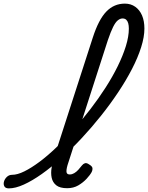

<svg xmlns="http://www.w3.org/2000/svg" viewBox="-208 -1024 818 1061"><path d="M-159 17Q-178 17 -184 5.5Q-190 -6 -186 -20.5Q-182 -35 -170 -46.5Q-158 -58 -141 -58Q-112 -58 -73.5 -77Q-35 -96 10 -129.5Q55 -163 103 -209Q151 -255 199 -309Q247 -363 292 -421.5Q337 -480 375.5 -540Q414 -600 442.5 -658Q471 -716 487.5 -769Q504 -822 504 -866Q504 -881 517 -888.5Q530 -896 547 -896Q564 -896 577 -888.5Q590 -881 590 -866Q590 -820 572 -763Q554 -706 521.5 -643Q489 -580 445 -514Q401 -448 349.5 -383.5Q298 -319 243 -260Q188 -201 132 -150.5Q76 -100 23 -62.5Q-30 -25 -76.5 -4Q-123 17 -159 17ZM163 16Q123 16 103 0Q83 -16 77.5 -42Q72 -68 77.5 -98.5Q83 -129 92 -158L305 -817Q337 -916 379.5 -960Q422 -1004 482 -1004Q515 -1004 539.5 -986.5Q564 -969 577 -938.5Q590 -908 590 -866Q590 -847 577 -838Q564 -829 547 -829Q530 -829 517 -838Q504 -847 504 -866Q504 -883 500.5 -895.5Q497 -908 489.5 -915Q482 -922 469 -922Q456 -922 443 -911.5Q430 -901 417 -875Q404 -849 388 -802L165 -111Q161 -97 159.5 -85Q158 -73 162 -66.5Q166 -60 178 -60Q190 -60 202 -67Q214 -74 224.5 -85.5Q235 -97 245 -110Q252 -119 261.5 -122Q271 -125 285 -115Q302 -105 303 -94.5Q304 -84 299 -74Q290 -57 270.5 -36Q251 -15 224.5 0.5Q198 16 163 16Z"/></svg>

Font: Playwrite CZ
Style: Regular
Weight: 400
Designer: Veronika Burian, José Scaglione
Foundry: TypeTogether
Version: Version 1.002